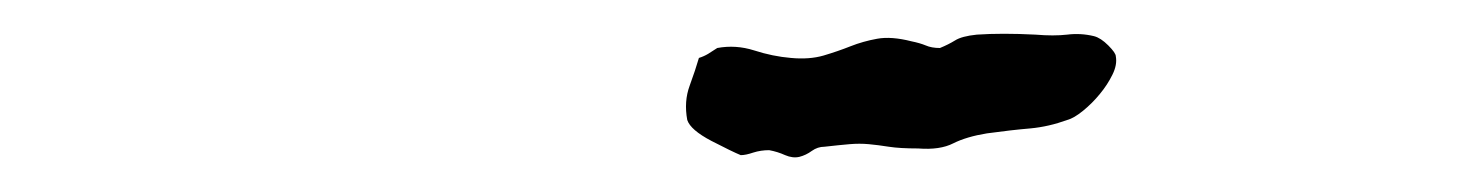

<svg xmlns="http://www.w3.org/2000/svg" viewBox="-20 -694 852 112"><path d="M387.7 -660.2Q390.6 -661.1 393.1 -662.6Q395.5 -664.1 398.4 -666Q409.2 -668 419.9 -664.6Q430.7 -661.1 441.4 -660.2Q452.1 -659.2 460.4 -661.6Q468.8 -664.1 476.1 -667Q483.4 -669.9 491.7 -671.4Q500 -672.9 511.7 -669.9Q516.6 -668.9 520 -667.5Q523.4 -666 528.3 -666Q533.2 -668 537.1 -670.4Q541 -672.9 549.8 -673.8Q564.5 -674.8 584 -673.8Q594.7 -672.9 602.5 -673.8Q610.4 -674.8 618.2 -672.9Q622.1 -671.9 626.5 -667.5Q630.9 -663.1 630.9 -661.1Q631.8 -656.2 628.9 -650.4Q626 -644.5 621.6 -639.2Q617.2 -633.8 611.8 -629.4Q606.4 -625 602.5 -624Q591.8 -620.1 581.1 -619.1Q570.3 -618.2 555.7 -616.2Q543.9 -614.3 536.1 -610.4Q528.3 -606.4 515.6 -607.4Q504.9 -607.4 498.5 -608.4Q492.2 -609.4 486.8 -609.9Q481.4 -610.4 475.6 -609.9Q469.7 -609.4 460.9 -608.4Q457 -608.4 453.6 -606Q450.2 -603.5 446.3 -602.5Q442.4 -601.6 438 -603.5Q433.6 -605.5 428.7 -606.4Q423.8 -606.4 419.4 -605Q415 -603.5 412.1 -603.5Q407.2 -605.5 395 -611.8Q382.8 -618.2 380.9 -624Q378.9 -634.8 382.3 -644Q385.7 -653.3 387.7 -660.2Z"/></svg>

Font: Trade Winds
Style: Regular
Weight: 400
Designer: Squid
Foundry: Font Diner, Inc DBA Sideshow
Version: Version 1.000